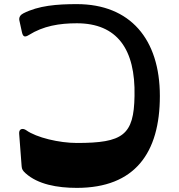

<svg xmlns="http://www.w3.org/2000/svg" viewBox="-20 -898 869 932"><path d="M353 14C635 14 756 -156 756 -432C756 -708 612 -878 353 -878C257 -878 167 -871 93 -833C79 -826 71 -814 74 -799L86 -744C91 -720 99 -715 120 -728C190 -772 268 -785 353 -785C548 -785 638 -660 633 -432C630 -242 577 -204 353 -204C268 -204 157 -230 107 -266C91 -277 71 -274 73 -249L85 -91C86 -76 91 -69 104 -57C164 -3 258 14 353 14Z"/></svg>

Font: OpenDyslexic3
Style: Regular
Weight: 400
Designer: Abelardo Gonzalez
Version: Version 3.001;PS 003.001;hotconv 1.0.88;makeotf.lib2.5.64775